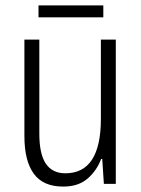

<svg xmlns="http://www.w3.org/2000/svg" viewBox="-20 -729 521 708"><path d="M407 -583V-51H363L357 -143H353Q337 -100 303 -70.5Q269 -41 213 -41Q139 -41 104.5 -88.5Q70 -136 70 -227V-583H125V-237Q125 -161 149 -125.5Q173 -90 221 -90Q352 -90 352 -291V-583ZM361 -709V-665H122V-709Z"/></svg>

Font: Noto Sans Tamil UI Condensed Light
Style: Regular
Weight: 300
Width: 3
Designer: Jelle Bosma - Monotype Design Team
Foundry: Monotype Imaging Inc.
Version: Version 2.004; ttfautohint (v1.8.4.7-5d5b)